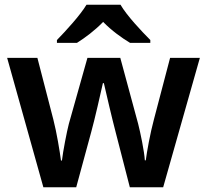

<svg xmlns="http://www.w3.org/2000/svg" viewBox="-20 -837 870 806"><path d="M486 -817H343C316 -772 256 -707 219 -669V-657H303C338 -679 378 -709 413 -745C448 -709 491 -678 526 -657H611V-669C574 -706 512 -772 486 -817ZM465 -284 525 -51H665L819 -594H694L626 -335C611 -280 596 -197 592 -164H588C586 -201 569 -282 560 -317L485 -594H347L269 -317C261 -287 244 -199 240 -163H236C231 -201 218 -281 204 -335L137 -594H10L162 -51H300L363 -283C377 -333 404 -452 412 -488H416C424 -452 452 -333 465 -284Z"/></svg>

Font: Noto Sans Tamil UI SemiBold
Style: Regular
Weight: 600
Designer: Jelle Bosma - Monotype Design Team
Foundry: Monotype Imaging Inc.
Version: Version 2.004